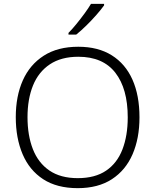

<svg xmlns="http://www.w3.org/2000/svg" viewBox="-20 -968 808 998"><path d="M705 -358Q705 -249 669 -166Q633 -83 561.5 -36.5Q490 10 384 10Q276 10 204.5 -36.5Q133 -83 97.5 -166.5Q62 -250 62 -359Q62 -468 98.5 -550Q135 -632 207.5 -678.5Q280 -725 387 -725Q490 -725 561 -680.5Q632 -636 668.5 -554Q705 -472 705 -358ZM123 -359Q123 -264 151 -192.5Q179 -121 237 -81.5Q295 -42 384 -42Q474 -42 531.5 -81Q589 -120 616.5 -191.5Q644 -263 644 -358Q644 -507 579.5 -590Q515 -673 387 -673Q298 -673 239 -633.5Q180 -594 151.5 -523.5Q123 -453 123 -359ZM521 -940Q506 -919 481.5 -891Q457 -863 429 -835.5Q401 -808 376 -788H336V-797Q355 -816 377 -843Q399 -870 419.5 -898Q440 -926 453 -948H521Z"/></svg>

Font: Noto Sans Canadian Aboriginal Light
Style: Regular
Weight: 300
Designer: Monotype Design Team, Typotheque's Kevin King
Foundry: Monotype Imaging Inc.
Version: Version 2.004; ttfautohint (v1.8.4.7-5d5b)